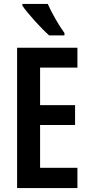

<svg xmlns="http://www.w3.org/2000/svg" viewBox="-20 -957 458 977"><path d="M223 -937H94V-928C120 -889 193 -809 230 -777H308V-789C283 -822 242 -893 223 -937ZM374 0V-103H184V-321H362V-422H184V-613H374V-714H67V0Z"/></svg>

Font: Noto Sans Arabic UI XCn SmBd
Style: Regular
Weight: 600
Width: 2
Designer: Monotype Design Team, Nadine Chahine and Nizar Qandah
Foundry: Monotype Imaging Inc.
Version: Version 2.010